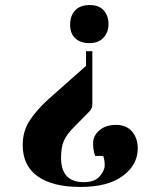

<svg xmlns="http://www.w3.org/2000/svg" viewBox="-20 -506 620 761"><path d="M70 69Q70 15 96.5 -26.5Q123 -68 170 -111L321 -245V-303H346V-93Q346 -76 335 -65L273 -2Q244 27 233 52.5Q222 78 222 119Q222 216 312 216Q355 216 375 193Q395 170 395 149Q395 128 389 112H357Q349 91 349 61.5Q349 32 374 10.5Q399 -11 440 -11Q481 -11 503.5 15.5Q526 42 526 82Q526 147 467 191Q408 235 298.5 235Q189 235 129.5 193Q70 151 70 69ZM335.5 -486Q373 -486 391.5 -464.5Q410 -443 410 -410.5Q410 -378 390 -356.5Q370 -335 335 -335Q300 -335 279 -353.5Q258 -372 258 -408Q258 -444 278 -465Q298 -486 335.5 -486Z"/></svg>

Font: Abril Fatface
Style: Regular
Weight: 400
Designer: Veronika Burian, Jos Scaglione
Foundry: TypeTogether
Version: Version 1.001